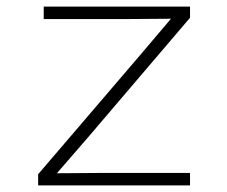

<svg xmlns="http://www.w3.org/2000/svg" viewBox="-20 -564 690 584"><path d="M96 0V-34L411 -402L500 -507L363 -506H113V-544H558V-510L245 -143L153 -37L291 -38H558V0Z"/></svg>

Font: Azeret Mono Thin
Style: Regular
Weight: 100
Designer: Martin Vácha
Foundry: Displaay
Version: Version 1.002